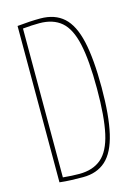

<svg xmlns="http://www.w3.org/2000/svg" viewBox="-111 -771 597 841"><g transform="rotate(-15 187.0 -350.0)"><path d="M159 10Q133 10 105.5 9Q78 8 53 5V-704Q112 -710 157 -710Q223 -710 263 -674Q303 -638 321 -558.5Q339 -479 339 -349Q339 -221 320.5 -141.5Q302 -62 262 -26Q222 10 159 10ZM147 -8Q209 -8 247 -40.5Q285 -73 301.5 -147.5Q318 -222 318 -349Q318 -477 301.5 -552Q285 -627 247.5 -659Q210 -691 148 -691Q133 -691 112.5 -690Q92 -689 73 -687V-12Q91 -10 112 -9Q133 -8 147 -8Z"/></g></svg>

Font: Georama Condensed Thin
Style: Regular
Weight: 100
Width: 3
Designer: Jean-Baptiste Levee
Foundry: Production Type
Version: Version 1.000